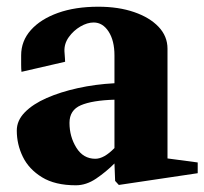

<svg xmlns="http://www.w3.org/2000/svg" viewBox="-20 -536 609 572"><path d="M206 16Q144 16 105 -8Q66 -32 48 -69Q30 -106 30 -147Q30 -177 54 -201.5Q78 -226 119 -244Q160 -262 212 -273.5Q264 -285 321 -288V-371Q321 -415 303.5 -442Q286 -469 259 -469Q240 -469 219.5 -457Q199 -445 185 -425.5Q171 -406 172 -383Q173 -370 173.5 -362Q174 -354 174 -352L44 -322Q43 -330 43 -343.5Q43 -357 43 -371Q43 -414 72 -446.5Q101 -479 152.5 -497.5Q204 -516 273 -516Q333 -516 379.5 -500Q426 -484 452.5 -456Q479 -428 479 -391V-64L569 -52V-20L334 15L323 3L321 -49Q296 -24 266.5 -4Q237 16 206 16ZM264 -63Q290 -63 321 -95V-239Q255 -237 221 -222.5Q187 -208 187 -170Q187 -129 207.5 -96Q228 -63 264 -63Z"/></svg>

Font: Wittgenstein Extrabold
Style: Regular
Weight: 800
Designer: Jörg Drees
Foundry: Jörg Drees
Version: Version 1.303; ttfautohint (v1.8.4.7-5d5b)